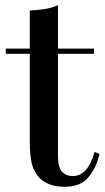

<svg xmlns="http://www.w3.org/2000/svg" viewBox="-20 -701 401 735"><path d="M202 -681V-515H340V-495H202V-102Q202 -61 217 -44Q232 -27 260 -27Q286 -27 306.5 -48Q327 -69 342 -119L361 -112Q349 -59 318.5 -22.5Q288 14 229 14Q195 14 172 5.5Q149 -3 132 -19Q110 -42 102 -74Q94 -106 94 -159V-495H2V-515H94V-661Q125 -662 152 -666.5Q179 -671 202 -681Z"/></svg>

Font: Playfair Display Medium
Style: Regular
Weight: 500
Designer: Claus Eggers Sørensen
Foundry: Claus Eggers Sørensen
Version: Version 1.203